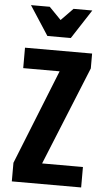

<svg xmlns="http://www.w3.org/2000/svg" viewBox="-62 -990 577 1029"><g transform="rotate(5 226.5 -475.0)"><path d="M42 0V-100L253 -628L271 -610H50V-720H411V-640L188 -92L170 -110H415V0ZM164 -793 62 -950H163L277 -833H177L291 -950H392L290 -793Z"/></g></svg>

Font: Instrument Sans Condensed
Style: Bold
Weight: 700
Width: 3
Designer: Rodrigo Fuenzalida
Foundry: fragTYPE
Version: Version 1.000;gftools[0.9.28]